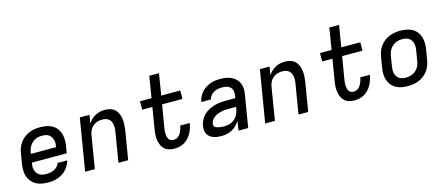

<svg xmlns="http://www.w3.org/2000/svg" viewBox="-49 -1290 4298 1854"><g transform="rotate(-15 2100.0 -363.5)"><path d="M258 8Q226 8 195.5 2.5Q165 -3 138.5 -17.5Q112 -32 93 -55Q74 -78 64.5 -106.5Q55 -135 54.5 -167Q54 -199 59 -231L76 -331Q80 -358 90 -385Q100 -412 117 -436Q134 -460 158 -478.5Q182 -497 208.5 -508Q235 -519 263 -523.5Q291 -528 318 -528Q350 -528 380.5 -522.5Q411 -517 437.5 -502.5Q464 -488 482.5 -464.5Q501 -441 510 -412.5Q519 -384 519.5 -352.5Q520 -321 515 -289L503 -218H154V-217Q151 -199 150.5 -181Q150 -163 154.5 -146.5Q159 -130 168.5 -116Q178 -102 192 -92.5Q206 -83 223 -79.5Q240 -76 258 -76Q278 -76 298.5 -79Q319 -82 338 -90.5Q357 -99 372.5 -115Q388 -131 394 -151H490Q484 -127 471.5 -104Q459 -81 441.5 -62Q424 -43 401.5 -29Q379 -15 355 -6.5Q331 2 306.5 5Q282 8 258 8ZM168 -302H420V-303Q423 -321 423.5 -338.5Q424 -356 419.5 -373Q415 -390 406 -404Q397 -418 383.5 -427.5Q370 -437 352.5 -440.5Q335 -444 317 -444Q300 -444 283 -441Q266 -438 249.5 -430.5Q233 -423 219 -410.5Q205 -398 195 -383Q185 -368 179 -351Q173 -334 170 -317Z M629 0 715 -520H812L798 -437Q812 -459 831.5 -477Q851 -495 873 -506.5Q895 -518 919.5 -523Q944 -528 967 -528Q995 -528 1021.5 -520Q1048 -512 1067 -494Q1086 -476 1096 -451.5Q1106 -427 1110 -400Q1114 -373 1112.5 -345Q1111 -317 1107 -289L1059 0H962L1012 -303Q1015 -320 1015 -337.5Q1015 -355 1012 -371.5Q1009 -388 1001 -402.5Q993 -417 980.5 -426.5Q968 -436 951 -440Q934 -444 917 -444Q893 -444 869 -437Q845 -430 825.5 -413.5Q806 -397 795 -374.5Q784 -352 780 -328L726 0Z M1519 8Q1492 8 1466.5 0.5Q1441 -7 1422.5 -24Q1404 -41 1393.5 -65Q1383 -89 1379 -115Q1375 -141 1376.5 -168Q1378 -195 1383 -223L1418 -436H1316V-520H1432L1467 -735H1564L1529 -520H1719V-436H1515L1477 -209Q1475 -195 1473.5 -180.5Q1472 -166 1473 -152Q1474 -138 1477 -124.5Q1480 -111 1487 -99.5Q1494 -88 1506.5 -82Q1519 -76 1533 -76Q1546 -76 1559 -80Q1572 -84 1583 -93Q1594 -102 1601 -113Q1608 -124 1613.5 -136.5Q1619 -149 1623.5 -161.5Q1628 -174 1630 -186L1631 -193H1726L1724 -182Q1720 -158 1711.5 -134Q1703 -110 1689.5 -87.5Q1676 -65 1657.5 -46Q1639 -27 1616 -14.5Q1593 -2 1568 3Q1543 8 1519 8Z M1993 8Q1972 8 1951.5 5.5Q1931 3 1912 -3.5Q1893 -10 1877.5 -22Q1862 -34 1852.5 -51Q1843 -68 1841 -88.5Q1839 -109 1842 -130Q1847 -158 1860 -186Q1873 -214 1895 -236Q1917 -258 1944.5 -273Q1972 -288 2001 -296.5Q2030 -305 2059 -308Q2088 -311 2116 -311H2213L2218 -341Q2222 -363 2217 -384.5Q2212 -406 2197 -420Q2182 -434 2160 -439Q2138 -444 2116 -444Q2095 -444 2074.5 -440.5Q2054 -437 2035 -426.5Q2016 -416 2001.5 -398.5Q1987 -381 1982 -360H1886Q1891 -385 1902.5 -409Q1914 -433 1931 -453Q1948 -473 1970.5 -488Q1993 -503 2017.5 -512Q2042 -521 2066.5 -524.5Q2091 -528 2116 -528Q2145 -528 2173.5 -524Q2202 -520 2226.5 -509Q2251 -498 2271 -480Q2291 -462 2302.5 -437.5Q2314 -413 2316 -384.5Q2318 -356 2313 -327L2259 0H2162L2177 -94Q2162 -70 2142 -50Q2122 -30 2097 -16.5Q2072 -3 2045.5 2.5Q2019 8 1993 8ZM2042 -76Q2069 -76 2096.5 -84Q2124 -92 2146 -111.5Q2168 -131 2180 -157.5Q2192 -184 2197 -211L2199 -228H2116Q2099 -228 2081.5 -226.5Q2064 -225 2046 -220.5Q2028 -216 2011 -209Q1994 -202 1978.5 -190.5Q1963 -179 1952.5 -163Q1942 -147 1939 -130Q1938 -121 1939.5 -112.5Q1941 -104 1946.5 -98.5Q1952 -93 1959.5 -89.5Q1967 -86 1975 -84Q1983 -82 1991.5 -80Q2000 -78 2008 -77.5Q2016 -77 2024.5 -76.5Q2033 -76 2042 -76Z M2429 0 2515 -520H2612L2598 -437Q2612 -459 2631.5 -477Q2651 -495 2673 -506.5Q2695 -518 2719.5 -523Q2744 -528 2767 -528Q2795 -528 2821.5 -520Q2848 -512 2867 -494Q2886 -476 2896 -451.5Q2906 -427 2910 -400Q2914 -373 2912.5 -345Q2911 -317 2907 -289L2859 0H2762L2812 -303Q2815 -320 2815 -337.5Q2815 -355 2812 -371.5Q2809 -388 2801 -402.5Q2793 -417 2780.5 -426.5Q2768 -436 2751 -440Q2734 -444 2717 -444Q2693 -444 2669 -437Q2645 -430 2625.5 -413.5Q2606 -397 2595 -374.5Q2584 -352 2580 -328L2526 0Z M3319 8Q3292 8 3266.5 0.5Q3241 -7 3222.5 -24Q3204 -41 3193.5 -65Q3183 -89 3179 -115Q3175 -141 3176.5 -168Q3178 -195 3183 -223L3218 -436H3116V-520H3232L3267 -735H3364L3329 -520H3519V-436H3315L3277 -209Q3275 -195 3273.5 -180.5Q3272 -166 3273 -152Q3274 -138 3277 -124.5Q3280 -111 3287 -99.5Q3294 -88 3306.5 -82Q3319 -76 3333 -76Q3346 -76 3359 -80Q3372 -84 3383 -93Q3394 -102 3401 -113Q3408 -124 3413.5 -136.5Q3419 -149 3423.5 -161.5Q3428 -174 3430 -186L3431 -193H3526L3524 -182Q3520 -158 3511.5 -134Q3503 -110 3489.5 -87.5Q3476 -65 3457.5 -46Q3439 -27 3416 -14.5Q3393 -2 3368 3Q3343 8 3319 8Z M3855 8Q3823 8 3792.5 2.5Q3762 -3 3736 -17.5Q3710 -32 3691.5 -55.5Q3673 -79 3663.5 -107.5Q3654 -136 3654 -167.5Q3654 -199 3659 -231L3676 -331Q3680 -358 3690 -385Q3700 -412 3717 -436Q3734 -460 3758 -478.5Q3782 -497 3808.5 -508Q3835 -519 3863 -523.5Q3891 -528 3918 -528Q3950 -528 3980.5 -522.5Q4011 -517 4037.5 -502.5Q4064 -488 4082.5 -464.5Q4101 -441 4110 -412.5Q4119 -384 4119.5 -352.5Q4120 -321 4115 -289L4098 -189Q4094 -162 4084 -135Q4074 -108 4057 -84Q4040 -60 4016 -41.5Q3992 -23 3965.5 -12Q3939 -1 3910.5 3.5Q3882 8 3855 8ZM3856 -76Q3873 -76 3890 -79Q3907 -82 3924 -89.5Q3941 -97 3955 -109.5Q3969 -122 3979 -137Q3989 -152 3995 -169Q4001 -186 4003 -203L4020 -303Q4023 -321 4023.5 -338.5Q4024 -356 4019.5 -373Q4015 -390 4006 -404Q3997 -418 3983.5 -427.5Q3970 -437 3952.5 -440.5Q3935 -444 3917 -444Q3900 -444 3883 -441Q3866 -438 3849.5 -430.5Q3833 -423 3819 -410.5Q3805 -398 3795 -383Q3785 -368 3779 -351Q3773 -334 3770 -317L3754 -217Q3751 -199 3750.5 -181.5Q3750 -164 3754 -147Q3758 -130 3767.5 -116Q3777 -102 3790 -92.5Q3803 -83 3820.5 -79.5Q3838 -76 3856 -76Z"/></g></svg>

Font: Iosevka Custom Medium Oblique
Style: Regular
Weight: 500
Italic angle: -9°
Designer: Belleve Invis
Foundry: Belleve Invis
Version: Version 27.0.1